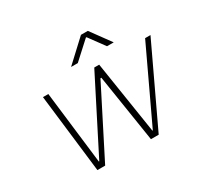

<svg xmlns="http://www.w3.org/2000/svg" viewBox="-152 -922 1163 1115"><g transform="rotate(-30 430.0 -364.0)"><path d="M139 -525H175L233 -39H236L483 -525H516L592 -39H595L824 -525H860L612 0H560L489 -453H483L253 0H201ZM511 -728H557L654 -595H609L532 -700H528L413 -595H368Z"/></g></svg>

Font: Be Vietnam Thin
Style: Italic
Weight: 250
Italic angle: -9°
Designer: Gabriel Lam
Foundry: TypeRant
Version: Version 3.000